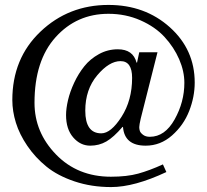

<svg xmlns="http://www.w3.org/2000/svg" viewBox="-20 -747 840 779"><path d="M326 -298Q326 -206 391 -206Q430 -206 473 -273Q516 -340 516 -431Q516 -499 469 -499Q423 -499 374.5 -441.5Q326 -384 326 -298ZM536 -493 545 -535H619L551 -266Q545 -240 545 -231Q545 -223 547.5 -215.5Q550 -208 560.5 -200Q571 -192 588 -192Q649 -192 688.5 -262.5Q728 -333 728 -411Q728 -458 707 -506.5Q686 -555 648 -596.5Q610 -638 550 -664.5Q490 -691 420 -691Q291 -691 205.5 -596Q120 -501 120 -330Q120 -210 207.5 -120Q295 -30 430 -30Q495 -30 540.5 -42.5Q586 -55 641 -80L655 -49Q525 12 431 12Q351 12 282.5 -11Q214 -34 168.5 -71Q123 -108 91 -155Q59 -202 44.5 -249Q30 -296 30 -341Q30 -510 144 -618.5Q258 -727 420 -727Q568 -727 669 -636.5Q770 -546 770 -412Q770 -354 747.5 -296.5Q725 -239 678 -197.5Q631 -156 571 -156Q485 -156 479 -232H477Q441 -190 411.5 -173Q382 -156 346 -156Q306 -156 277 -189.5Q248 -223 248 -280Q248 -307 256 -341Q264 -375 281 -411.5Q298 -448 322 -478Q346 -508 381.5 -527.5Q417 -547 458 -547Q520 -547 534 -493Z"/></svg>

Font: Justus
Style: Roman
Weight: 500
Version: Version 001.001